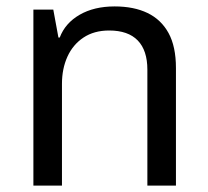

<svg xmlns="http://www.w3.org/2000/svg" viewBox="-20 -578 649 598"><path d="M84 0V-548H146L162 -461H166Q183 -506 228 -532Q273 -558 337 -558Q397 -558 439.5 -537.5Q482 -517 505 -475Q528 -433 528 -366V0H439V-361Q439 -421 409 -452Q379 -483 320 -483Q273 -483 240 -461Q207 -439 190 -401.5Q173 -364 173 -317V0Z"/></svg>

Font: Farlight84_Sys_V01
Style: Regular
Weight: 400
Designer: Ryoko NISHIZUKA  (kana, bopomofo & ideographs); Paul D. Hunt (Latin, Greek & Cyrillic); Sandoll Communications , Soo-you
Foundry: Adobe
Version: Version 2.004;October 29, 2024;FontCreator 14.0.0.2814 64-bi